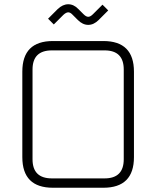

<svg xmlns="http://www.w3.org/2000/svg" viewBox="-20 -883 735 903"><path d="M85 -144V-546Q85 -690 229 -690H466Q610 -690 610 -546V-144Q610 0 466 0H229Q85 0 85 -144ZM133 -134Q133 -44 224 -44H472Q562 -44 562 -134V-556Q562 -646 472 -646H224Q133 -646 133 -556ZM206 -795 251 -840Q275 -863 301 -863Q327 -863 349 -840L373 -816Q385 -804 395 -804Q405 -804 417 -816L462 -861L489 -834L444 -789Q421 -766 395 -766Q369 -766 346 -789L322 -813Q311 -825 301 -825Q291 -825 278 -813L233 -768Z"/></svg>

Font: Oxanium ExtraLight ExtraLight
Style: Regular
Weight: 250
Version: Version 2.000